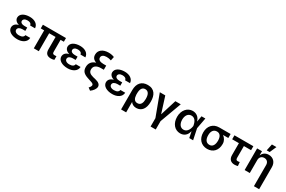

<svg xmlns="http://www.w3.org/2000/svg" viewBox="166 -2386 6239 4195"><g transform="rotate(30 3286.0 -289.0)"><path d="M42 -146C43 -52 147 10 288 10C411 10 517 -48 522 -158H401C393 -112 356 -83 279 -83C205 -83 165 -117 165 -159C165 -213 222 -237 279 -237H352V-321H279C216 -321 176 -347 176 -389C177 -428 213 -460 280 -460C337 -460 378 -442 384 -392H508C502 -495 407 -553 288 -553C151 -553 53 -497 52 -400C53 -344 95 -299 165 -279C88 -260 43 -214 42 -146Z M1200 -546H617V-453H703V0H829V-453H991V-138C992 -36 1043 7 1136 7C1165 7 1191 2 1218 -6V-98C1203 -96 1190 -96 1174 -96C1129 -96 1117 -110 1117 -158V-453H1200Z M1312 -146C1313 -52 1417 10 1558 10C1681 10 1787 -48 1792 -158H1671C1663 -112 1626 -83 1549 -83C1475 -83 1435 -117 1435 -159C1435 -213 1492 -237 1549 -237H1622V-321H1549C1486 -321 1446 -347 1446 -389C1447 -428 1483 -460 1550 -460C1607 -460 1648 -442 1654 -392H1778C1772 -495 1677 -553 1558 -553C1421 -553 1323 -497 1322 -400C1323 -344 1365 -299 1435 -279C1358 -260 1313 -214 1312 -146Z M2293 -613 2313 -710C2267 -729 2219 -737 2169 -737C2025 -737 1930 -665 1931 -552C1931 -481 1968 -434 2041 -410C1942 -380 1890 -313 1890 -215C1890 -120 1934 -66 2048 -28L2144 4C2192 18 2214 36 2214 60C2214 81 2197 114 2168 141L2230 188C2294 143 2337 81 2339 28C2339 -27 2298 -67 2199 -90L2143 -103C2049 -127 2015 -165 2015 -229C2016 -314 2082 -359 2191 -359H2262V-464H2188C2103 -465 2054 -494 2054 -550C2054 -601 2102 -633 2177 -633C2216 -633 2251 -628 2293 -613Z M2438 -146C2439 -52 2543 10 2684 10C2807 10 2913 -48 2918 -158H2797C2789 -112 2752 -83 2675 -83C2601 -83 2561 -117 2561 -159C2561 -213 2618 -237 2675 -237H2748V-321H2675C2612 -321 2572 -347 2572 -389C2573 -428 2609 -460 2676 -460C2733 -460 2774 -442 2780 -392H2904C2898 -495 2803 -553 2684 -553C2547 -553 2449 -497 2448 -400C2449 -344 2491 -299 2561 -279C2484 -260 2439 -214 2438 -146Z M3022 -285V203H3150L3149 -59C3180 -15 3225 10 3289 11C3426 10 3500 -96 3500 -261V-272C3500 -427 3440 -553 3264 -553C3109 -553 3022 -454 3022 -285ZM3149 -241V-270C3148 -378 3181 -446 3260 -446C3344 -446 3375 -372 3375 -272V-261C3375 -172 3348 -92 3260 -93C3181 -92 3154 -157 3149 -241Z M3767 204H3897V-7L4095 -546H3959L3835 -148H3831L3705 -546H3567L3767 -7Z M4398 12C4495 12 4567 -44 4591 -150H4595L4625 0H4722L4665 -273L4716 -546H4619L4593 -400H4591C4566 -496 4492 -553 4398 -553C4265 -553 4162 -438 4162 -272C4162 -104 4259 11 4398 12ZM4289 -273C4289 -377 4340 -450 4423 -450C4505 -450 4550 -386 4568 -284L4570 -272L4568 -259C4550 -154 4493 -94 4421 -95C4341 -94 4289 -168 4289 -273Z M4827 -266V-259C4827 -104 4921 10 5079 11C5231 10 5323 -96 5322 -248V-256C5323 -326 5283 -390 5230 -428H5363V-529H5078C4919 -529 4827 -416 4827 -266ZM4952 -259V-266C4952 -357 4992 -428 5080 -428C5162 -428 5198 -358 5198 -268V-261C5198 -162 5159 -90 5079 -91C4992 -90 4952 -161 4952 -259Z M5927 -546H5450V-446H5620V-145C5620 -43 5676 9 5768 10C5801 9 5826 6 5851 -2L5842 -99C5824 -94 5812 -92 5789 -92C5759 -92 5747 -110 5746 -149V-446H5927Z M6152 -328C6152 -398 6198 -445 6264 -445C6332 -445 6374 -399 6374 -329V204H6506V-354C6506 -471 6430 -553 6316 -553C6238 -553 6176 -513 6150 -448H6145V-546H6022V0H6152ZM6224 -614H6299L6373 -782H6259Z"/></g></svg>

Font: Wafeq Semi Bold
Style: Regular
Weight: 600
Designer: Rasmus Andersson & Azza Alameddine
Foundry: Google & TypeTogether
Version: Version 3.000;January 28, 2025;FontCreator 15.0.0.3014 64-bi